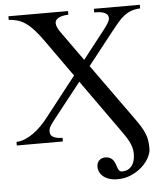

<svg xmlns="http://www.w3.org/2000/svg" viewBox="-59 -714 840 982"><g transform="rotate(-5 361.5 -222.5)"><path d="M680.7 75.2Q680.7 95.2 668 119.9Q655.3 144.5 632.1 166Q608.9 187.5 576.4 202.1Q543.9 216.8 504.4 216.8Q481 216.8 462.9 210.9Q444.8 205.1 432.6 195.1Q420.4 185.1 414.1 172.1Q407.7 159.2 407.7 145Q407.7 130.4 412.8 121.6Q418 112.8 424.8 108.2Q431.6 103.5 438.5 101.8Q445.3 100.1 449.2 100.1Q466.3 100.1 476.8 106Q487.3 111.8 493.2 120.6Q499 129.4 502.4 139.6Q505.9 149.9 509 158.7Q512.2 167.5 517.1 173.3Q522 179.2 531.2 179.2Q562 179.2 580.3 157.5Q598.6 135.7 598.6 94.2Q598.6 75.7 593.5 59.1Q588.4 42.5 580.1 26.9Q571.8 11.2 561 -4.2Q550.3 -19.5 539.1 -35.6L353 -296.9L208.5 -113.8Q198.7 -101.1 192.9 -92.8Q187 -84.5 184.1 -78.4Q181.2 -72.3 180.2 -67.1Q179.2 -62 179.2 -56.2Q179.2 -48.3 181.9 -41.7Q184.6 -35.2 191.7 -30.3Q198.7 -25.4 210.9 -22.2Q223.1 -19 242.7 -18.6V0H6.3V-18.6Q28.3 -19 50.5 -28.3Q72.8 -37.6 94 -52.7Q115.2 -67.9 134.5 -87.4Q153.8 -106.9 169.9 -127.9L329.1 -331.1L196.3 -518.1Q170.4 -554.7 148.9 -578.4Q127.4 -602.1 107.2 -616Q86.9 -629.9 66.2 -636Q45.4 -642.1 21 -643.6V-662.1H327.1V-643.6Q318.8 -643.6 307.1 -641.8Q295.4 -640.1 284.7 -636.2Q273.9 -632.3 266.4 -624.8Q258.8 -617.2 258.8 -605.5Q258.8 -596.7 263.9 -584.2Q269 -571.8 281.7 -554.7L387.7 -406.2L501.5 -551.8Q516.6 -571.3 524.4 -584.7Q532.2 -598.1 532.2 -608.9Q531.7 -621.6 523.7 -628.7Q515.6 -635.7 504.4 -638.9Q493.2 -642.1 481 -642.8Q468.8 -643.6 460 -643.6V-662.1H695.8V-643.6Q668.5 -642.1 649.2 -635Q629.9 -627.9 613 -615Q596.2 -602.1 579.3 -582.3Q562.5 -562.5 541 -535.2L412.6 -372.1L618.2 -85.4Q637.2 -59.1 649.2 -39.3Q661.1 -19.5 668.2 -2Q675.3 15.6 678 33.7Q680.7 51.8 680.7 75.2Z"/></g></svg>

Font: Doulos SIL Compact
Style: Regular
Weight: 400
Designer: Walt Agee, Victor Gaultney, Peter Martin, Debbi Hosken
Foundry: SIL International
Version: Version 4.110; 2011; Maintenance release ; LnSpcTght